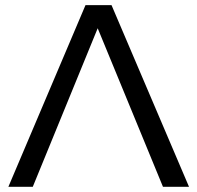

<svg xmlns="http://www.w3.org/2000/svg" viewBox="-20 -718 759 738"><path d="M485.8 -293 355.5 -609.4 106 0H12.2L308.6 -698.2H408.7L706.5 0H606.4Z"/></svg>

Font: Voltera
Style: Regular
Weight: 400
Designer: Bernd Montag
Version: Version 1.301